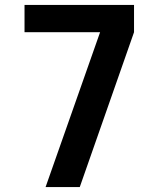

<svg xmlns="http://www.w3.org/2000/svg" viewBox="-20 -755 640 775"><path d="M164 0 384 -625H79V-735H521V-625L302 0Z"/></svg>

Font: Iosevka Aile Extrabold
Style: Regular
Weight: 800
Designer: Belleve Invis
Foundry: Belleve Invis
Version: Version 27.3.5; ttfautohint (v1.8.4)